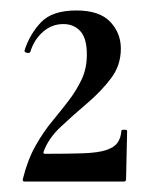

<svg xmlns="http://www.w3.org/2000/svg" viewBox="-20 -750 292 367"><path d="M24 -409Q33 -445 48 -471.5Q63 -498 80 -518.5Q97 -539 111.5 -558Q126 -577 136 -598Q146 -619 146 -646Q146 -677 133.5 -690.5Q121 -704 101 -704Q79 -704 62 -689Q45 -674 38 -651Q37 -648 31.5 -649Q26 -650 27 -654Q37 -685 58.5 -707.5Q80 -730 126 -730Q170 -730 190.5 -708.5Q211 -687 211 -657Q211 -625 192 -600Q173 -575 146.5 -552.5Q120 -530 96 -507.5Q72 -485 63 -459Q63 -456 66 -456Q111 -456 139 -457Q167 -458 182.5 -463Q198 -468 204.5 -477Q211 -486 212 -500Q212 -502 217.5 -502Q223 -502 223 -500L221 -408Q221 -403 217 -403Q177 -403 124.5 -403Q72 -403 27 -403Q22 -403 24 -409Z"/></svg>

Font: Cormorant Light SemiBold
Style: Regular
Weight: 600
Version: Version 4.000